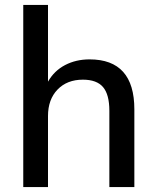

<svg xmlns="http://www.w3.org/2000/svg" viewBox="-20 -756 633 776"><path d="M523 -314V0H422V-308Q422 -374 396.5 -404Q371 -434 315 -434Q251 -434 212.5 -394Q174 -354 174 -287V0H74V-736H174V-426Q199 -470 243 -493Q287 -516 342 -516Q523 -516 523 -314Z"/></svg>

Font: Muli SemiBold
Style: Regular
Weight: 600
Designer: Vernon Adams
Foundry: Vernon Adams
Version: Version 2.000